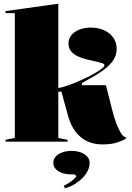

<svg xmlns="http://www.w3.org/2000/svg" viewBox="-20 -765 711 1037"><path d="M295 -20 345 -10V0H10V-10L60 -20V-694H10V-705L295 -745ZM285 -270V-287Q318 -293 354 -306Q390 -319 433 -339Q467 -355 492 -369.5Q517 -384 530.5 -395Q544 -406 544 -413Q544 -420 530 -424.5Q516 -429 494 -433.5Q472 -438 447 -444.5Q422 -451 400 -461Q378 -471 364 -488Q350 -505 350 -531Q350 -556 365.5 -575Q381 -594 408 -605Q435 -616 470 -616Q511 -616 542.5 -601.5Q574 -587 592 -561.5Q610 -536 610 -502Q610 -468 593 -441.5Q576 -415 542 -389Q520 -372 490 -354.5Q460 -337 423 -317V-305H552Q561 -271 569.5 -236.5Q578 -202 587 -167Q594 -139 603.5 -112Q613 -85 623.5 -63.5Q634 -42 644 -32Q648 -28 651.5 -26.5Q655 -25 659 -25V-15Q640 -5 620.5 2Q601 9 580 12Q559 15 533 15Q485 15 448 -3.5Q411 -22 386 -56.5Q361 -91 348 -138Q338 -176 329 -206.5Q320 -237 312 -270ZM331 252 324 238Q338 232 351.5 223.5Q365 215 376 205Q387 195 393 186L382 177H366Q339 177 316.5 169.5Q294 162 281 148Q268 134 268 115Q268 95 281 80.5Q294 66 316.5 58Q339 50 366 50Q394 50 416 58Q438 66 451 80.5Q464 95 464 115Q464 137 453.5 158Q443 179 425 197Q407 215 383 229.5Q359 244 331 252Z"/></svg>

Font: Kalnia
Style: Bold
Weight: 700
Designer: Frida Medrano
Foundry: Frida Medrano
Version: Version 1.105